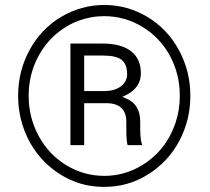

<svg xmlns="http://www.w3.org/2000/svg" viewBox="-20 -733 826 756"><path d="M51.3 -356Q51.3 -452.6 96.2 -535.6Q140.6 -618.2 219.7 -666Q259.3 -689.5 302 -701.4Q344.7 -713.4 390.6 -713.4Q482.4 -713.4 561.3 -665.8Q640.1 -618.2 684.6 -535.6Q729.5 -452.6 729.5 -356Q729.5 -308.6 718.8 -264.4Q708 -220.2 686.5 -179.2Q643.6 -97.2 564 -46.9Q485.4 2.9 390.6 2.9Q359.4 2.9 329.6 -2.4Q299.8 -7.8 271.7 -18.8Q243.7 -29.8 217.3 -46.4Q190.9 -63 168.7 -83Q146.5 -103 127.9 -127Q109.4 -150.9 94.7 -178.2Q51.3 -260.7 51.3 -356ZM92.8 -356Q92.8 -270 132.8 -196.8Q172.9 -123.5 241.7 -82Q310.5 -40.5 390.6 -40.5Q471.2 -40.5 540.5 -83Q574.7 -104 602.1 -132.8Q629.4 -161.6 648.9 -197.8Q661.6 -221.7 670.4 -247.3Q679.2 -272.9 683.6 -300.3Q688 -327.6 688 -356Q688 -441.4 648.9 -513.7Q609.4 -585.9 540.5 -627.4Q505.9 -648.4 468.3 -658.9Q430.7 -669.4 390.6 -669.4Q363.8 -669.4 338.4 -664.8Q313 -660.2 288.6 -651.1Q264.2 -642.1 241.2 -627.9Q172.4 -586.9 132.3 -513.7Q92.8 -440.9 92.8 -356ZM311.5 -319.3V-161.6H257.3V-561.5H384.8Q457 -561.5 496.1 -531.2Q534.7 -501.5 534.7 -443.8Q534.7 -388.2 476.1 -358.4L461.9 -351.6L476.6 -345.2Q504.4 -334 518.3 -311Q532.2 -288.1 532.2 -252.4V-222.7Q532.2 -212.4 532.7 -203.6Q533.2 -194.8 534.2 -187.3Q535.2 -179.7 536.6 -173.3Q538.1 -167 540 -161.6H482.4Q477.5 -179.2 477.5 -216.8Q477.5 -240.7 477.3 -253.7Q477.1 -266.6 476.1 -272Q471.7 -297.9 453.4 -311.8Q435.1 -325.7 404.8 -326.7H318.8H311.5ZM318.8 -374.5H395Q432.6 -375.5 456.1 -393.1Q480.5 -411.6 480.5 -441.4Q480.5 -480.5 458.5 -497.6Q437.5 -514.2 386.2 -514.2H318.8H311.5V-506.8V-381.8V-374.5Z"/></svg>

Font: Vazir Light FD
Style: Light-FD
Weight: 300
Designer: Saber Rastikerdar
Foundry: Saber Rastikerdar
Version: Version 30.1.0